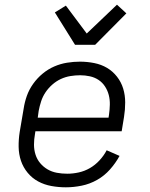

<svg xmlns="http://www.w3.org/2000/svg" viewBox="-20 -791 640 819"><path d="M261 8Q230 8 199.5 2.5Q169 -3 143 -17Q117 -31 98 -54Q79 -77 69.5 -105Q60 -133 59.5 -164.5Q59 -196 64 -228L81 -328Q85 -355 94.5 -382Q104 -409 121.5 -433.5Q139 -458 162 -477Q185 -496 211.5 -507.5Q238 -519 266 -523.5Q294 -528 321 -528Q352 -528 382 -522Q412 -516 436.5 -501.5Q461 -487 479 -464Q497 -441 505.5 -413Q514 -385 514 -354Q514 -323 509 -292L499 -231H131L129 -218Q125 -196 125 -174Q125 -152 131.5 -131.5Q138 -111 151.5 -95Q165 -79 183 -68.5Q201 -58 222.5 -54Q244 -50 267 -50Q291 -50 316 -55.5Q341 -61 363.5 -74Q386 -87 404.5 -107Q423 -127 435 -150L490 -126Q473 -95 449 -68Q425 -41 394 -23.5Q363 -6 328.5 1Q294 8 261 8ZM443 -289 445 -302Q448 -323 448.5 -344.5Q449 -366 444 -385.5Q439 -405 428 -422Q417 -439 400.5 -450Q384 -461 363.5 -465.5Q343 -470 322 -470Q301 -470 280 -466.5Q259 -463 239.5 -454Q220 -445 203 -430Q186 -415 174 -397Q162 -379 155.5 -359Q149 -339 145 -318L141 -289ZM300 -600 214 -738 261 -767 350 -648 479 -771 519 -734 386 -600Z"/></svg>

Font: Iosevka Aile Light
Style: Italic
Weight: 300
Italic angle: -9°
Designer: Belleve Invis
Foundry: Belleve Invis
Version: Version 31.1.0; ttfautohint (v1.8.4)